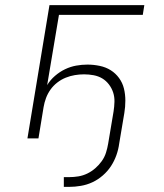

<svg xmlns="http://www.w3.org/2000/svg" viewBox="-20 -540 640 749"><path d="M229 189V151H250Q268 151 286 148Q304 145 320.5 137Q337 129 351.5 116.5Q366 104 377 88.5Q388 73 393.5 55.5Q399 38 402 20L423 -105Q426 -124 426.5 -143Q427 -162 421.5 -179Q416 -196 405 -210.5Q394 -225 379 -234Q364 -243 345.5 -246.5Q327 -250 308 -250Q290 -250 272 -247Q254 -244 236.5 -237Q219 -230 203.5 -218Q188 -206 177 -190.5Q166 -175 159.5 -157.5Q153 -140 150 -122L130 0H87L173 -520H543L537 -482H210L164 -208Q176 -228 194.5 -244Q213 -260 234 -270Q255 -280 277 -284Q299 -288 321 -288Q345 -288 369 -283Q393 -278 412 -266Q431 -254 444.5 -235.5Q458 -217 463.5 -194.5Q469 -172 469 -147.5Q469 -123 465 -99L445 20Q442 43 434 65.5Q426 88 413 108Q400 128 381 144.5Q362 161 340.5 171Q319 181 295.5 185Q272 189 250 189Z"/></svg>

Font: Iosevka Aile Extralight
Style: Italic
Weight: 200
Italic angle: -9°
Designer: Belleve Invis
Foundry: Belleve Invis
Version: Version 31.1.0; ttfautohint (v1.8.4)